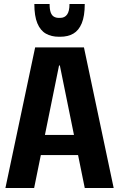

<svg xmlns="http://www.w3.org/2000/svg" viewBox="-20 -936 593 956"><path d="M155 -700H398L546 0H402L278 -610H274L150 0H7ZM155 -264H398V-164H155ZM273 -753Q236 -753 208.5 -768.5Q181 -784 166 -820Q151 -856 151 -916H227Q227 -889 232.5 -874Q238 -859 248.5 -853Q259 -847 272 -847H280Q302 -847 314 -863.5Q326 -880 326 -916H402Q402 -856 387 -820Q372 -784 345 -768.5Q318 -753 280 -753Z"/></svg>

Font: Pathway Extreme Condensed
Style: Bold
Weight: 700
Width: 3
Version: Version 1.001;gftools[0.9.26]